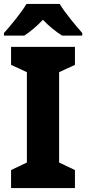

<svg xmlns="http://www.w3.org/2000/svg" viewBox="-26 -951 436 971"><path d="M276 -931H108C83 -889 28 -821 -6 -784V-771H97C126 -790 159 -817 191 -851C223 -817 258 -790 288 -771H390V-784C354 -825 303 -886 276 -931ZM353 0V-91L273 -129V-586L353 -623V-714H30V-623L110 -586V-129L30 -91V0Z"/></svg>

Font: Noto Sans Gujarati UI SemiCondensed ExtraBold
Style: Regular
Weight: 800
Width: 4
Designer: Jelle Bosma - Monotype Design Team, Universal Thirst
Foundry: Monotype Imaging Inc.
Version: Version 2.106